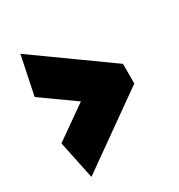

<svg xmlns="http://www.w3.org/2000/svg" viewBox="-128 -594 639 685"><g transform="rotate(-30 191.0 -251.5)"><path d="M352 -291 53 -505 20 -346 155 -250 20 -155 53 2 352 -210Z"/></g></svg>

Font: Catamaran Black
Style: Regular
Weight: 900
Designer: Pria Ravichandran
Version: Version 2.000